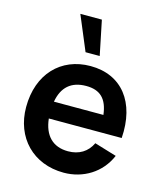

<svg xmlns="http://www.w3.org/2000/svg" viewBox="-120 -890 842 995"><g transform="rotate(15 301.0 -393.0)"><path d="M340 -617.5H264L186.5 -802.5H302ZM560 -236.5C574 -431 476 -555 308.5 -555C149.5 -555 40 -441 40 -264C40 -100 151.5 15 315.5 15C419.5 15 512.5 -41 554 -139L435 -175C411.5 -125 367.5 -98 308.5 -98C226.5 -98 178.5 -147.5 169 -236.5ZM313.5 -449.5C388 -449.5 427.5 -412 437.5 -327.5H172C186 -407.5 232.5 -449.5 313.5 -449.5Z"/></g></svg>

Font: Hauora
Style: Bold
Weight: 700
Designer: Wayne Shih
Foundry: WCYS
Version: Version 1.001;hotconv 1.0.109;makeotfexe 2.5.65596